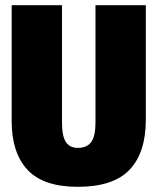

<svg xmlns="http://www.w3.org/2000/svg" viewBox="-20 -710 607 740"><path d="M25 -243V-690H219V-237Q219 -185 234 -162.5Q249 -140 280 -140Q315 -140 331.5 -162.5Q348 -185 348 -237V-690H542V-248Q542 -122 479.5 -56Q417 10 280 10Q147 10 86 -55.5Q25 -121 25 -243Z"/></svg>

Font: Decalotype Black
Style: Regular
Weight: 900
Designer: Alfredo Marco Pradil
Foundry: Alfredo Marco Pradil
Version: Version 1.0